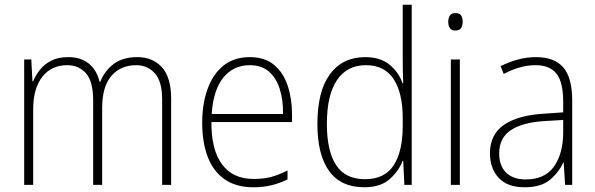

<svg xmlns="http://www.w3.org/2000/svg" viewBox="-20 -873 2511 810"><path d="M559 -632Q624 -632 663 -589.5Q702 -547 702 -456V-93H664V-453Q664 -530 633 -564Q602 -598 555 -598Q489 -598 450 -553Q411 -508 411 -417V-93H373V-449Q373 -530 342.5 -564Q312 -598 264 -598Q197 -598 158.5 -549Q120 -500 120 -412V-93H82V-622H112L117 -530H120Q130 -555 148.5 -578.5Q167 -602 196 -617Q225 -632 268 -632Q322 -632 355.5 -604Q389 -576 400 -528H403Q422 -575 460 -603.5Q498 -632 559 -632Z M1034 -632Q1097 -632 1136 -599.5Q1175 -567 1193.5 -512Q1212 -457 1212 -390V-358H872Q871 -242 916.5 -180Q962 -118 1050 -118Q1090 -118 1122 -126Q1154 -134 1193 -154V-116Q1160 -100 1125.5 -91.5Q1091 -83 1049 -83Q975 -83 927 -117Q879 -151 856 -212Q833 -273 833 -355Q833 -434 855.5 -497Q878 -560 922.5 -596Q967 -632 1034 -632ZM1034 -598Q965 -598 922.5 -546Q880 -494 873 -392H1174Q1175 -451 1160 -498Q1145 -545 1114 -571.5Q1083 -598 1034 -598Z M1516 -83Q1418 -83 1368.5 -151.5Q1319 -220 1319 -350Q1319 -488 1372 -560Q1425 -632 1521 -632Q1585 -632 1624 -599.5Q1663 -567 1678 -522H1681Q1679 -574 1679 -623V-853H1717V-93H1686L1681 -195H1679Q1662 -151 1623.5 -117Q1585 -83 1516 -83ZM1520 -117Q1603 -117 1641 -176Q1679 -235 1679 -341V-374Q1679 -481 1640.5 -539.5Q1602 -598 1524 -598Q1444 -598 1401.5 -535Q1359 -472 1359 -350Q1359 -236 1398 -176.5Q1437 -117 1520 -117Z M1901 -818Q1919 -818 1925.5 -807.5Q1932 -797 1932 -781Q1932 -765 1925 -754.5Q1918 -744 1901 -744Q1885 -744 1878 -754.5Q1871 -765 1871 -781Q1871 -797 1878 -807.5Q1885 -818 1901 -818ZM1920 -622V-93H1882V-622Z M2241 -632Q2319 -632 2356.5 -588.5Q2394 -545 2394 -448V-93H2364L2358 -187H2356Q2337 -145 2299.5 -114Q2262 -83 2193 -83Q2120 -83 2083.5 -123Q2047 -163 2047 -226Q2047 -305 2105 -345.5Q2163 -386 2270 -393L2356 -399V-442Q2356 -527 2327.5 -562.5Q2299 -598 2239 -598Q2207 -598 2174 -589Q2141 -580 2105 -561L2092 -594Q2126 -611 2163.5 -621.5Q2201 -632 2241 -632ZM2273 -362Q2183 -356 2134.5 -323.5Q2086 -291 2086 -226Q2086 -173 2115.5 -144.5Q2145 -116 2198 -116Q2278 -116 2316.5 -169.5Q2355 -223 2356 -312V-367Z"/></svg>

Font: Noto Sans Telugu UI SemiCondensed ExtraLight
Style: Regular
Weight: 200
Width: 4
Designer: Jelle Bosma - Monotype Design Team
Foundry: Monotype Imaging Inc.
Version: Version 2.005; ttfautohint (v1.8.4.7-5d5b)